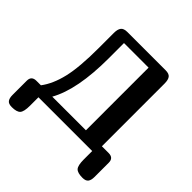

<svg xmlns="http://www.w3.org/2000/svg" viewBox="-167 -633 884 884"><g transform="rotate(45 274.5 -191.5)"><path d="M61 -47Q95 -92 111.5 -162Q128 -232 128 -356V-455Q128 -479 137 -490.5Q146 -502 169 -502H418Q441 -502 449.5 -490.5Q458 -479 458 -455V-47H502Q534 -47 534 -16V77Q534 98 526 108.5Q518 119 497 119Q465 119 453.5 106.5Q442 94 442 55V0H92V55Q92 94 80.5 106.5Q69 119 37 119Q16 119 8 108.5Q0 98 0 77V-16Q0 -47 32 -47ZM354 -47V-455H194V-356Q194 -152 135 -47Z"/></g></svg>

Font: Marmelad
Style: Regular
Weight: 400
Designer: Manvel Shmavonyan
Foundry: Cyreal
Version: Version 1.001;PS 001.001;hotconv 1.0.88;makeotf.lib2.5.64775